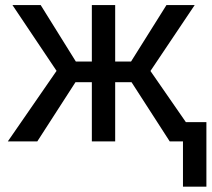

<svg xmlns="http://www.w3.org/2000/svg" viewBox="-20 -548 820 744"><path d="M489.7 -229.5H426.3V0H335.9V-229.5H272.5L124.5 0H10.3L199.2 -273.4L28.3 -528.3H137.7L273.9 -309.6H335.9V-528.3H426.3V-309.6H487.8L625 -528.3H734.4L563 -272.9L752 0H637.7ZM779.8 175.3H689V-74.7H779.8Z"/></svg>

Font: Noboto
Style: Regular
Weight: 400
Designer: Google
Version: Version 2.001101; 2014